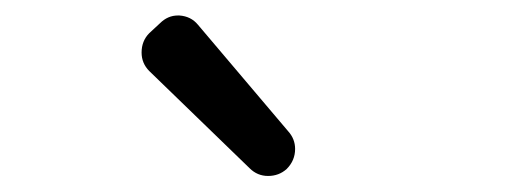

<svg xmlns="http://www.w3.org/2000/svg" viewBox="-20 -877 645 243"><path d="M342.8 -663.1Q333 -654.3 319.3 -654.3Q305.7 -654.3 295.9 -664.1L168.9 -787.1Q159.2 -796.9 159.2 -810.5Q159.2 -825.2 168.9 -835L182.6 -847.7Q192.4 -857.4 205.1 -857.4Q206.1 -857.4 207 -857.4Q221.7 -856.4 230.5 -845.7L344.7 -710.9Q353.5 -701.2 353.5 -688.5Q353.5 -673.8 342.8 -663.1Z"/></svg>

Font: Gen Jyuu GothicL Regular
Style: Regular
Weight: 400
Designer: [Source Han Sans]
Ryoko NISHIZUKA  (kana & ideographs); Paul D. Hunt (Latin, Greek & Cyrillic); Wenlong ZHANG  (bopomofo
Version: Version 1.002.20150607